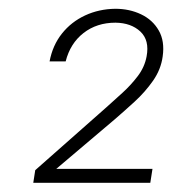

<svg xmlns="http://www.w3.org/2000/svg" viewBox="-20 -735 392 431"><path d="M322.3 -356 317.4 -324.7H54.7L59.1 -353L218.8 -494.1Q235.4 -508.8 254.6 -526.4Q273.9 -543.9 289.3 -564.2Q304.7 -584.5 309.1 -608.4Q315.9 -644.5 295.2 -664.1Q274.4 -683.6 239.3 -684.1Q197.3 -684.1 167.5 -660.9Q137.7 -637.7 127.4 -597.2H91.3Q98.1 -633.3 119.1 -659.7Q140.1 -686 171.1 -700.4Q202.1 -714.8 238.8 -715.3Q270.5 -715.3 296.6 -702.9Q322.8 -690.4 336.4 -666.5Q350.1 -642.6 345.2 -608.4Q341.3 -579.1 323.5 -553.7Q305.7 -528.3 282.2 -506.8Q258.8 -485.4 237.8 -467.3L106.4 -356Z"/></svg>

Font: Roboto ExtraLight
Style: Italic
Weight: 250
Designer: Christian Robertson
Foundry: Google
Version: Version 3.009; 2024